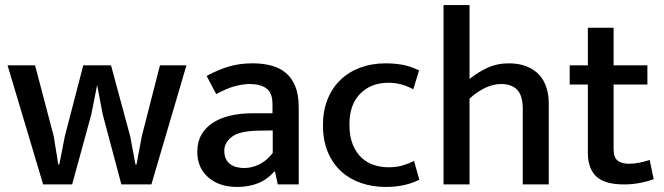

<svg xmlns="http://www.w3.org/2000/svg" viewBox="-20 -731 2631 761"><path d="M10 -472H119L193 -191L211 -79H215L237 -191L310 -472H420L496 -191L517 -79H521L542 -191L614 -472H719L580 0H461L387 -278L365 -394L342 -278L266 0H151Z M799 -430Q845 -455 887.5 -467.5Q930 -480 982 -480Q1022 -480 1055.5 -471Q1089 -462 1113 -442Q1137 -422 1150.5 -388.5Q1164 -355 1164 -307V0H1081L1070 -51H1067Q1039 -19 1002 -4.5Q965 10 920 10Q849 10 805.5 -28Q762 -66 762 -129Q762 -168 778 -196.5Q794 -225 823 -244Q852 -263 892 -272.5Q932 -282 980 -282H1060V-318Q1060 -363 1036 -380.5Q1012 -398 970 -398Q944 -398 911.5 -389.5Q879 -381 837 -358ZM1061 -214 998 -213Q927 -211 898 -188Q869 -165 869 -134Q869 -114 875.5 -101Q882 -88 893 -80Q904 -72 918.5 -68.5Q933 -65 948 -65Q979 -65 1009.5 -80.5Q1040 -96 1061 -125Z M1520 -68Q1552 -68 1576.5 -75.5Q1601 -83 1621 -93L1642 -19Q1618 -6 1584 2Q1550 10 1509 10Q1457 10 1411.5 -5.5Q1366 -21 1332.5 -51.5Q1299 -82 1279.5 -128Q1260 -174 1260 -235Q1260 -291 1278 -336.5Q1296 -382 1329 -414Q1362 -446 1408 -463Q1454 -480 1509 -480Q1540 -480 1571.5 -475Q1603 -470 1641 -452L1618 -377Q1571 -403 1520 -403Q1451 -403 1408 -360Q1365 -317 1365 -238Q1365 -190 1378.5 -157.5Q1392 -125 1414 -105Q1436 -85 1463.5 -76.5Q1491 -68 1520 -68Z M1841 0H1738V-711H1841V-418Q1873 -444 1911.5 -462Q1950 -480 1997 -480Q2037 -480 2067 -468Q2097 -456 2116.5 -435Q2136 -414 2145.5 -385Q2155 -356 2155 -322V0H2052V-299Q2052 -352 2030 -375Q2008 -398 1966 -398Q1935 -398 1902.5 -382.5Q1870 -367 1841 -340Z M2546 -396H2412V-141Q2412 -106 2428.5 -94Q2445 -82 2473 -82Q2493 -82 2515.5 -86.5Q2538 -91 2555 -97L2571 -21Q2551 -13 2519.5 -6.5Q2488 0 2453 0Q2377 0 2343.5 -31.5Q2310 -63 2310 -125V-396H2238V-472H2310V-621H2412V-472H2546Z"/></svg>

Font: Mukta Medium
Style: Regular
Weight: 500
Designer: Girish Dalvi and Yashodeep Gholap
Foundry: Ek Type
Version: Version 2.538;PS 1.002;hotconv 16.6.51;makeotf.lib2.5.65220;